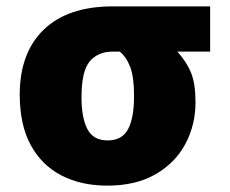

<svg xmlns="http://www.w3.org/2000/svg" viewBox="-20 -573 721 603"><path d="M317 10Q235 10 173 -22Q111 -54 76.5 -117.5Q42 -181 42 -276Q42 -407 117.5 -480Q193 -553 335 -553H640V-411H537Q566 -379 580 -344.5Q594 -310 594 -252Q594 -181 562.5 -121.5Q531 -62 469 -26Q407 10 317 10ZM318 -132Q363 -132 382 -167Q401 -202 401 -272Q401 -331 389 -362.5Q377 -394 356 -411H335Q288 -411 262 -380.5Q236 -350 236 -267Q236 -203 254.5 -167.5Q273 -132 318 -132Z"/></svg>

Font: Noto Sans Black
Style: Regular
Weight: 900
Designer: Monotype Design Team
Foundry: Monotype Imaging Inc.
Version: Version 2.007